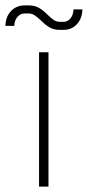

<svg xmlns="http://www.w3.org/2000/svg" viewBox="-53 -693 326 713"><path d="M92 -499H127V0H92ZM99 -617Q84 -631 74.5 -637Q65 -643 52 -643H39Q23 -643 12 -630.5Q1 -618 0 -597H-33Q-32 -631 -12 -652Q8 -673 39 -673H52Q76 -673 91.5 -664Q107 -655 124 -638Q137 -625 147 -618.5Q157 -612 170 -612H183Q198 -612 208.5 -624.5Q219 -637 220 -658H253Q252 -624 232.5 -603Q213 -582 183 -582H170Q147 -582 131.5 -591Q116 -600 99 -617Z"/></svg>

Font: Bai Jamjuree ExtraLight
Style: Regular
Weight: 275
Designer: Katatrad Aksorn Co.,Ltd.
Foundry: Cadson Demak Co.,Ltd.
Version: Version 1.000; ttfautohint (v1.6)